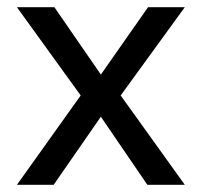

<svg xmlns="http://www.w3.org/2000/svg" viewBox="-20 -513 560 533"><path d="M204 -248 27 -493H131L260 -306L391 -493H493L315 -248L493 0H389L260 -189L129 0H27Z"/></svg>

Font: HK Grotesk
Style: Regular
Weight: 400
Designer: Alfredo Marco Pradil
Foundry: Hanken Design Co.
Version: Version 3.001